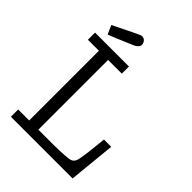

<svg xmlns="http://www.w3.org/2000/svg" viewBox="-242 -981 1102 1102"><g transform="rotate(45 309.5 -430.0)"><path d="M47.9 0V-59.1H137.2V-625H47.9V-683.1H323.2V-625H211.9V-59.1H339.8Q439.9 -61 463.4 -67.1Q486.8 -73.2 494.1 -100.1Q503.9 -138.2 518.1 -285.2H577.1L548.8 0ZM83 -779.8Q240.2 -857.9 248 -858.9Q251 -859.9 253.9 -859.9Q269 -859.9 278.6 -848.4Q288.1 -836.9 288.1 -824.2Q288.1 -800.3 247.1 -784.2Q119.1 -730 106.9 -726.1Z"/></g></svg>

Font: CMU Concrete
Style: Roman
Weight: 500
Version: Version 0.7.0